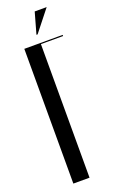

<svg xmlns="http://www.w3.org/2000/svg" viewBox="-164 -894 570 936"><g transform="rotate(-20 121.0 -426.5)"><path d="M43 -699H242V-693H127V0H43ZM122 -743 153 -853H215L128 -743Z"/></g></svg>

Font: Moniqa SemBd Narrow Display
Style: Regular
Weight: 600
Width: 4
Designer: Rajesh Rajput
Foundry: Rajesh Rajput
Version: Version 1.000